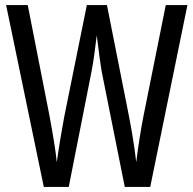

<svg xmlns="http://www.w3.org/2000/svg" viewBox="-20 -734 759 754"><path d="M716 -714H631L543 -276C533 -225 523 -162 515 -97C507 -166 497 -223 487 -275L400 -714H321L232 -274C222 -220 211 -155 203 -97C199 -140 188 -205 175 -276L89 -714H4L152 0H250L340 -456C349 -501 354 -552 360 -595C368 -527 375 -479 379 -455L470 0H570Z"/></svg>

Font: Noto Sans Sinhala ExtraCondensed
Style: Regular
Weight: 400
Width: 2
Designer: Jelle Bosma - Monotype Design Team
Foundry: Monotype Imaging Inc.
Version: Version 2.006